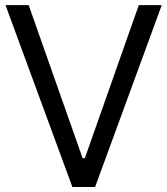

<svg xmlns="http://www.w3.org/2000/svg" viewBox="-20 -748 669 768"><path d="M94.7 -727.5 310.5 -115.2H319.3L535.2 -727.5H627L360.4 0H269.5L2 -727.5Z"/></svg>

Font: Inter Tight
Style: Regular
Weight: 400
Designer: Rasmus Andersson
Foundry: rsms
Version: Version 3.002